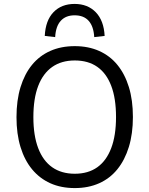

<svg xmlns="http://www.w3.org/2000/svg" viewBox="-20 -949 761 978"><path d="M361 9Q291 9 236.5 -15.5Q182 -40 143.5 -86.5Q105 -133 84.5 -200Q64 -267 64 -352Q64 -438 84.5 -505Q105 -572 143 -618.5Q181 -665 236 -689.5Q291 -714 361 -714Q430 -714 485 -689.5Q540 -665 578 -618.5Q616 -572 636.5 -505.5Q657 -439 657 -353Q657 -268 636.5 -201Q616 -134 578 -87Q540 -40 485 -15.5Q430 9 361 9ZM361 -64Q429 -64 475.5 -97Q522 -130 546.5 -194.5Q571 -259 571 -353Q571 -448 546.5 -512Q522 -576 475.5 -608.5Q429 -641 361 -641Q293 -641 246 -608Q199 -575 174.5 -511Q150 -447 150 -352Q150 -259 174.5 -194.5Q199 -130 246 -97Q293 -64 361 -64ZM261 -760 208 -766Q212 -845 252.5 -887Q293 -929 360 -929Q427 -929 468 -886.5Q509 -844 513 -766L460 -760Q457 -814 432 -842.5Q407 -871 360 -871Q315 -871 289.5 -843Q264 -815 261 -760Z"/></svg>

Font: Nunito Sans 10pt SemiCondensed
Style: Regular
Weight: 400
Width: 4
Designer: Vernon Adams
Foundry: Vernon Adams
Version: Version 3.101;gftools[0.9.27]